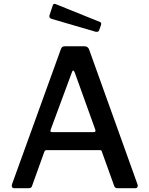

<svg xmlns="http://www.w3.org/2000/svg" viewBox="-20 -984 781 1004"><path d="M53 0Q46 0 43 -6Q40 -12 43 -21L298 -726Q301 -735 306 -738.5Q311 -742 320 -742H421Q440 -742 446 -725L699 -20Q702 -13 699 -6.5Q696 0 688 0H594Q581 0 577 -12L513 -190Q512 -195 509.5 -197Q507 -199 501 -199H224Q215 -199 212 -191L147 -10Q145 -5 141.5 -2.5Q138 0 130 0H53ZM470 -293Q483 -293 478 -307L370 -607Q366 -615 362.5 -615Q359 -615 356 -606L245 -306Q240 -293 252 -293ZM256 -956Q260 -967 270 -963L503 -869Q512 -865 508 -853L499 -827Q496 -820 492.5 -818.5Q489 -817 480 -818L251 -885Q234 -890 239 -905Z"/></svg>

Font: Libre Franklin Thin Medium
Style: Regular
Weight: 500
Version: Version 3.000